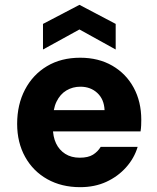

<svg xmlns="http://www.w3.org/2000/svg" viewBox="-20 -763 651 795"><path d="M312 12Q235 12 176 -21Q117 -54 84 -113.5Q51 -173 51 -250Q51 -330 83.5 -392Q116 -454 174.5 -489Q233 -524 312 -524Q388 -524 445 -491Q502 -458 533.5 -400Q565 -342 565 -267Q565 -257 564.5 -244.5Q564 -232 562 -219H158V-307H413Q411 -352 383 -378Q355 -404 313 -404Q281 -404 255 -388.5Q229 -373 214 -342Q199 -311 199 -263V-234Q199 -197 212 -169.5Q225 -142 250 -126Q275 -110 310 -110Q345 -110 365 -122.5Q385 -135 397 -155H550Q536 -108 502 -70Q468 -32 420 -10Q372 12 312 12ZM158 -558V-664L309 -743L459 -664V-558L309 -641Z"/></svg>

Font: DM Sans 12pt Black
Style: Regular
Weight: 900
Version: Version 4.004;gftools[0.9.30]